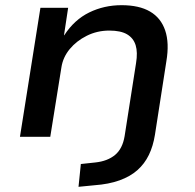

<svg xmlns="http://www.w3.org/2000/svg" viewBox="-20 -528 751 741"><path d="M283 193 292 105 348 99Q395 94 424 70Q453 46 461 -3L505 -284Q512 -326 503.5 -353.5Q495 -381 470.5 -395.5Q446 -410 402 -410Q355 -410 315 -390Q275 -370 249 -338.5Q223 -307 217 -268L174 0H57L136 -498H243L227 -392H228Q267 -452 324.5 -480Q382 -508 449 -508Q517 -508 559 -483.5Q601 -459 617.5 -410.5Q634 -362 622 -291L578 -8Q571 36 554.5 70Q538 104 510.5 128.5Q483 153 441.5 168Q400 183 344 187Z"/></svg>

Font: Nunito Sans 7pt SemiExpanded SemiBold
Style: Italic
Weight: 600
Width: 6
Italic angle: -9°
Designer: Vernon Adams
Foundry: Vernon Adams
Version: Version 3.101;gftools[0.9.27]